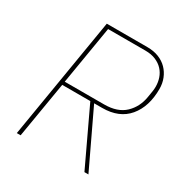

<svg xmlns="http://www.w3.org/2000/svg" viewBox="-162 -829 923 959"><g transform="rotate(30 300.0 -349.0)"><path d="M87 0H65L181 -698H415Q452 -698 481 -686.5Q510 -675 530 -654.5Q550 -634 561 -606.5Q572 -579 572 -547Q572 -445 520.5 -383.5Q469 -322 371 -322H325L478 0H455L303 -322H141ZM371 -342Q448 -342 490 -382Q532 -422 542 -484L548 -521Q549 -528 549.5 -534Q550 -540 550 -547Q550 -573 542 -596.5Q534 -620 517.5 -638Q501 -656 475.5 -667Q450 -678 415 -678H200L144 -342Z"/></g></svg>

Font: IBM Plex Mono Thin
Style: Italic
Weight: 100
Italic angle: -9°
Monospace: yes
Designer: Mike Abbink, Paul van der Laan, Pieter van Rosmalen
Foundry: Bold Monday
Version: Version 2.3